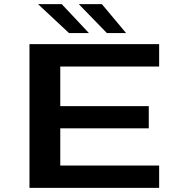

<svg xmlns="http://www.w3.org/2000/svg" viewBox="-20 -915 915 935"><path d="M123.5 0V-700H755V-591H273.5V-398H704.5V-290H273.5V-109H755V0ZM500.5 -754 363.5 -895H476L594 -754ZM316 -754 165 -895H280.5L413 -754Z"/></svg>

Font: Trispace SemiExpanded SemiBold
Style: Regular
Weight: 600
Width: 6
Designer: Tyler Finck
Foundry: Etcetera Type Company
Version: Version 1.210; ttfautohint (v1.8.3)